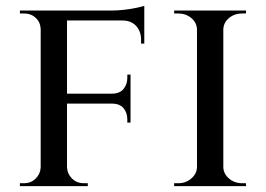

<svg xmlns="http://www.w3.org/2000/svg" viewBox="-20 -636 908 656"><path d="M209 -600V0H119V-600ZM426 -316V-282H207V-316ZM473 -600V-566H207V-600ZM426 -284V-217H415V-228Q415 -251 402 -266.5Q389 -282 362 -282V-284ZM426 -381V-314H362V-316Q389 -316 402 -332Q415 -348 415 -370V-381ZM473 -569V-487H462V-500Q462 -529 445 -547.5Q428 -566 398 -566V-569ZM473 -616V-590L361 -600Q381 -600 403.5 -602.5Q426 -605 445 -609Q464 -613 473 -616ZM121 -64 131 0H48V-10Q48 -10 54.5 -10Q61 -10 62 -10Q86 -10 102 -26Q118 -42 119 -64ZM121 -537H119Q118 -560 102 -575Q86 -590 62 -590Q61 -590 54.5 -590Q48 -590 48 -590V-600H131ZM207 -64H209Q210 -42 226 -26Q242 -10 267 -10Q267 -10 273.5 -10Q280 -10 280 -10V0H197ZM743 -600V0H653V-600ZM656 -64V0H575V-10Q575 -10 581.5 -10Q588 -10 589 -10Q615 -10 633.5 -26Q652 -42 653 -64ZM740 -64H743Q744 -42 762.5 -26Q781 -10 808 -10Q808 -10 814 -10Q820 -10 820 -10L821 0H740ZM740 -536V-600H821L820 -590Q820 -590 814 -590Q808 -590 808 -590Q781 -590 762.5 -574.5Q744 -559 743 -536ZM656 -536H653Q652 -559 633.5 -574.5Q615 -590 588 -590Q588 -590 581.5 -590Q575 -590 575 -590V-600H656Z"/></svg>

Font: Cinzel Medium
Style: Regular
Weight: 500
Designer: Natanael Gama
Version: Version 2.000